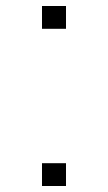

<svg xmlns="http://www.w3.org/2000/svg" viewBox="-20 -620 360 640"><path d="M200 -524H120V-600H200ZM200 0H120V-76H200Z"/></svg>

Font: Gauge
Style: Regular
Weight: 400
Designer: Daniel Pimley
Foundry: Daniel Pimley
Version: Version 2.0